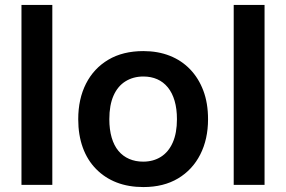

<svg xmlns="http://www.w3.org/2000/svg" viewBox="-20 -749 1160 778"><path d="M67 0V-729H192V0Z M561 9Q501 9 453 -9.5Q405 -28 369.5 -64Q334 -100 315.5 -151Q297 -202 297 -266Q297 -348 328.5 -410Q360 -472 419 -507Q478 -542 561 -542Q620 -542 668 -523Q716 -504 750.5 -468Q785 -432 804 -381.5Q823 -331 823 -266Q823 -185 791.5 -123Q760 -61 701.5 -26Q643 9 561 9ZM560 -94Q601 -94 632 -113.5Q663 -133 680 -171.5Q697 -210 697 -266Q697 -308 687.5 -340.5Q678 -373 660 -395Q642 -417 617 -428Q592 -439 561 -439Q520 -439 488.5 -419.5Q457 -400 440 -361.5Q423 -323 423 -266Q423 -224 432.5 -191.5Q442 -159 460 -137.5Q478 -116 503.5 -105Q529 -94 560 -94Z M927 0V-729H1052V0Z"/></svg>

Font: Mona Sans ExtraLight SemiBold
Style: Regular
Weight: 600
Version: Version 2.000